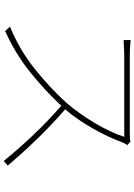

<svg xmlns="http://www.w3.org/2000/svg" viewBox="136 -854 728 1040"><g transform="rotate(90 500.0 -334.0)"><path d="M766 -660 746 -677Q738 -673 700 -673H281Q269 -673 254.5 -673.5Q240 -674 227 -675L197 -678V-640H213Q220 -640 228 -641Q241 -642 255.5 -642.5Q270 -643 281 -643H721Q710 -607 690 -565Q670 -523 645 -481Q620 -439 592 -400Q564 -361 538 -331Q453 -237 349 -155Q245 -73 124 -24L148 2Q269 -52 368.5 -131.5Q468 -211 553 -302Q635 -230 709 -152.5Q783 -75 852 10L877 -12Q850 -44 814.5 -83.5Q779 -123 739.5 -164Q700 -205 657 -246Q614 -287 572 -323Q600 -355 627 -394.5Q654 -434 677.5 -475.5Q701 -517 720 -558Q739 -599 752 -635Q754 -640 758.5 -648Q763 -656 766 -660Z"/></g></svg>

Font: Spoqa Han Sans Neo Thin
Style: Regular
Weight: 100
Designer: [Spoqa Han Sans Neo] Dong-huui Kim  Younghwa Kang  Yujin Lee  [Noto Sans] Ryoko NISHIZUKA  (kana & ideographs); Paul D. 
Foundry: Spoqa (http://www.spoqa-han-sans.com)
Version: Version 1.100;hotconv 1.0.109;makeotfexe 2.5.65596